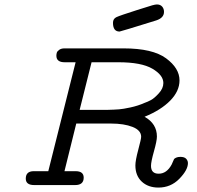

<svg xmlns="http://www.w3.org/2000/svg" viewBox="-20 -827 881 858"><path d="M95.2 -28.8Q95.2 -61 128.9 -62H195.8L317.9 -548.8H269Q231.9 -548.8 231.9 -578.1Q231.9 -585 233.9 -591.6Q235.8 -598.1 244.9 -604.5Q253.9 -610.8 268.1 -610.8H532.2Q662.1 -610.8 722.2 -566.4Q782.2 -522 782.2 -467.8Q782.2 -419.9 740.7 -377.4Q699.2 -335 626 -305.2Q681.2 -274.4 681.2 -216.8Q681.2 -197.8 668 -150.9Q654.8 -104 654.8 -85.9Q654.8 -50.8 689 -50.8Q725.1 -50.8 747.1 -91.8Q749 -94.7 752.4 -103.8Q755.9 -112.8 757.8 -116Q759.8 -119.1 767.3 -122.6Q774.9 -126 786.1 -126Q804.2 -126 812 -117.4Q819.8 -108.9 819.8 -98.1Q819.8 -67.4 781.5 -28.1Q743.2 11.2 688 11.2Q642.1 11.2 613.5 -15.4Q585 -42 585 -87.9Q585 -109.9 597.9 -158Q610.8 -206.1 610.8 -215.8Q610.8 -244.6 572.5 -259.8Q534.2 -274.9 476.1 -274.9H320.8L268.1 -62H317.9Q354 -62 354 -33.2Q354 0 315.9 0H132.8Q95.2 0 95.2 -28.8ZM335.9 -335.9H455.1Q494.1 -336.9 512 -338.4Q529.8 -339.8 563 -346.9Q596.2 -354 626 -367.2Q640.1 -372.1 655 -380.1Q669.9 -388.2 689.9 -410.2Q710 -432.1 710 -456.1Q710 -491.2 660.9 -520Q611.8 -548.8 508.8 -548.8H389.2ZM484.9 -725.1Q484.9 -743.2 500.5 -750.5Q516.1 -757.8 592.8 -782.2Q633.8 -795.4 660.2 -803.2Q674.3 -807.1 681.2 -807.1Q696.3 -807.1 704.6 -797.6Q712.9 -788.1 712.9 -773.9Q712.9 -747.1 678.2 -735.8Q518.1 -686 514.2 -686Q484.9 -686 484.9 -725.1Z"/></svg>

Font: CMU Typewriter Text Variable Width
Style: Italic
Weight: 500
Italic angle: -14.04°
Version: Version 0.7.0